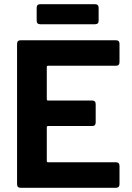

<svg xmlns="http://www.w3.org/2000/svg" viewBox="-20 -891 624 911"><path d="M530 -579H208Q202 -579 202 -573V-420Q202 -414 208 -414H417Q434 -414 434 -397V-310Q434 -293 417 -293H208Q202 -293 202 -287V-127Q202 -121 208 -121H530Q547 -121 547 -104V-17Q547 0 530 0H78Q61 0 61 -17V-683Q61 -700 78 -700H530Q547 -700 547 -683V-596Q547 -579 530 -579ZM154 -793V-854Q154 -871 171 -871H431Q448 -871 448 -854V-793Q448 -776 431 -776H171Q154 -776 154 -793Z"/></svg>

Font: Barlow
Style: Bold
Weight: 700
Designer: Jeremy Tribby
Foundry: Jeremy Tribby
Version: Version 1.101 August 23, 2024